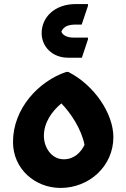

<svg xmlns="http://www.w3.org/2000/svg" viewBox="-20 -914 621 945"><path d="M315 -630H383L413 -720V-729H342C311 -729 289 -740 282 -758C294 -787 321 -793 354 -793H382L413 -885V-894H353C249 -894 185 -829 185 -751C185 -684 238 -630 315 -630ZM316 -560H306C170 -514 44 -380 44 -215C44 -82 153 11 278 11C420 11 538 -97 538 -239C538 -356 443 -496 316 -560ZM294 -130C232 -130 196 -190 196 -245C196 -310 234 -365 282 -405C329 -357 381 -278 396 -201C378 -164 345 -130 294 -130Z"/></svg>

Font: Kufam Arabic Latin Roman Bold
Style: Regular
Weight: 700
Designer: Wael Morcos & Artur Schmal
Version: Version 1.200;PS 001.200;hotconv 1.0.88;makeotf.lib2.5.64775